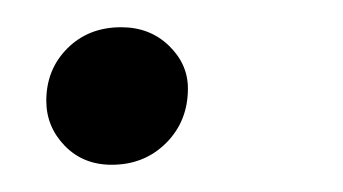

<svg xmlns="http://www.w3.org/2000/svg" viewBox="-20 -116 252 141"><path d="M14 -42Q14 -65 29.5 -80.5Q45 -96 69 -96Q90 -96 104 -82.5Q118 -69 118 -51Q118 -27 102 -11Q86 5 62 5Q41 5 27.5 -9Q14 -23 14 -42Z"/></svg>

Font: Idrija
Style: Italic
Weight: 400
Italic angle: -11.3°
Designer: Julieta Ulanovsky
Foundry: Julieta Ulanovsky
Version: Version 7.200